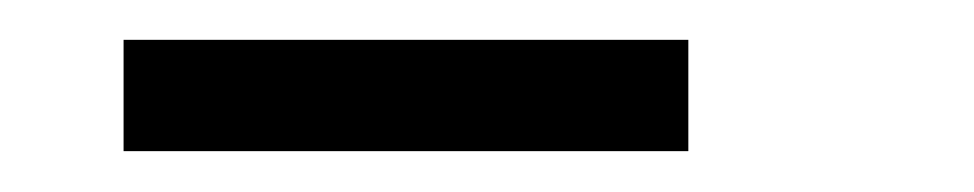

<svg xmlns="http://www.w3.org/2000/svg" viewBox="-20 -714 477 94"><path d="M40.5 -694.5H317V-640H40.5Z"/></svg>

Font: Big Shoulders Stencil Text Thin SemiBold
Style: Regular
Weight: 600
Version: Version 2.001